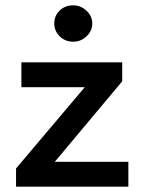

<svg xmlns="http://www.w3.org/2000/svg" viewBox="-20 -698 540 718"><path d="M40 0V-68L297 -372H60V-465H437V-394L185 -93H460V0ZM254 -542Q224 -542 203.5 -562Q183 -582 183 -610Q183 -639 203 -658.5Q223 -678 254 -678Q282 -678 303.5 -658Q325 -638 325 -610Q325 -582 303.5 -562Q282 -542 254 -542Z"/></svg>

Font: Inconsolata
Style: Bold
Weight: 700
Monospace: yes
Designer: Raph Levien, Cyreal, Brenton Simpson
Foundry: Raph Levien, Cyreal, Google
Version: Version 3.100; ttfautohint (v1.8.4.7-5d5b)